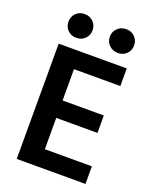

<svg xmlns="http://www.w3.org/2000/svg" viewBox="-160 -966 847 1055"><g transform="rotate(20 264.0 -438.0)"><path d="M149.5 -876Q180 -876 200 -856Q220 -836 220 -806.5Q220 -777 200 -757Q180 -737 149.5 -737Q119 -737 99 -757Q79 -777 79 -806.5Q79 -836 99 -856Q119 -876 149.5 -876ZM392.5 -876Q423 -876 443 -856Q463 -836 463 -806.5Q463 -777 443 -757Q423 -737 392.5 -737Q362 -737 341.5 -757Q321 -777 321 -806.5Q321 -836 341.5 -856Q362 -876 392.5 -876ZM472 0H70V-674H468V-571H197V-388H438V-286H197V-103H472Z"/></g></svg>

Font: Hind Guntur SemiBold
Style: Regular
Weight: 600
Designer: Manushi Parikh, Hitesh Malaviya
Foundry: Indian Type Foundry
Version: Version 1.000;PS 1.0;hotconv 1.0.86;makeotf.lib2.5.63406; tt